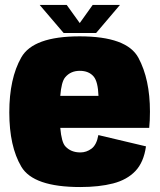

<svg xmlns="http://www.w3.org/2000/svg" viewBox="-20 -748 647 774"><path d="M303.5 6Q114.5 6 66 -76Q17.5 -158 17.5 -294.8Q17.5 -431.5 65.8 -516.5Q114 -601.5 301 -601.5Q491.5 -601.5 538 -515Q584.5 -428.5 584.5 -298Q584.5 -261 581.5 -232.5H223Q228 -174.5 243.5 -158Q266 -133.5 304 -133.5Q328.5 -133.5 349 -148.8Q369.5 -164 376.5 -203.5L568.5 -158Q559.5 -94 525.8 -58.5Q492 -23 435.8 -8.5Q379.5 6 303.5 6ZM223 -361.5H377Q375 -418 358 -439Q338.5 -462.5 301.5 -462.5Q264.5 -462.5 242.5 -436Q227.5 -418 223 -361.5ZM236.5 -615 140 -728H249L301.5 -655L353.5 -728H463.5L367.5 -615Z"/></svg>

Font: Anybody Black
Style: Regular
Weight: 900
Designer: Tyler Finck
Foundry: Etcetera Type Company
Version: Version 1.010; ttfautohint (v1.8.3) -l 8 -r 50 -G 200 -x 14 